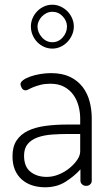

<svg xmlns="http://www.w3.org/2000/svg" viewBox="-20 -788 471 814"><path d="M196 -478Q244 -478 277 -462Q310 -446 330.5 -419Q351 -392 360 -357.5Q369 -323 369 -286V-22Q369 -13 362.5 -6.5Q356 0 345 0Q335 0 328 -6.5Q321 -13 321 -22V-70Q295 -41 258 -17.5Q221 6 171 6Q142 6 117 -2Q92 -10 73 -26.5Q54 -43 43.5 -67.5Q33 -92 33 -126Q33 -166 50 -192Q67 -218 97.5 -233Q128 -248 171 -254Q214 -260 266 -260H320V-286Q320 -312 313 -338.5Q306 -365 291 -386Q276 -407 252 -420Q228 -433 194 -433Q170 -433 152.5 -428.5Q135 -424 122.5 -419Q110 -414 102 -409.5Q94 -405 89 -405Q78 -405 72.5 -414.5Q67 -424 67 -432Q67 -440 78.5 -448.5Q90 -457 108.5 -463.5Q127 -470 150 -474Q173 -478 196 -478ZM320 -220H271Q234 -220 200 -217.5Q166 -215 139.5 -205.5Q113 -196 97.5 -177.5Q82 -159 82 -128Q82 -81 109.5 -59.5Q137 -38 178 -38Q204 -38 229.5 -48.5Q255 -59 275 -75.5Q295 -92 307.5 -110.5Q320 -129 320 -146ZM202 -768Q220 -768 236.5 -760.5Q253 -753 265.5 -740.5Q278 -728 285.5 -711Q293 -694 293 -676Q293 -657 285.5 -640Q278 -623 265.5 -610Q253 -597 236.5 -589.5Q220 -582 202 -582Q183 -582 166.5 -589.5Q150 -597 137.5 -610Q125 -623 118 -640Q111 -657 111 -676Q111 -694 118 -710.5Q125 -727 137.5 -740Q150 -753 166.5 -760.5Q183 -768 202 -768ZM264 -676Q264 -699 246 -718.5Q228 -738 202 -738Q189 -738 177.5 -732.5Q166 -727 157.5 -718Q149 -709 144 -698Q139 -687 139 -676Q139 -651 157.5 -630Q176 -609 202 -609Q228 -609 246 -629.5Q264 -650 264 -676Z"/></svg>

Font: AkaAcidDosis
Style: Light
Weight: 300
Designer: Edgar Tolentino, Pablo Impallari, Igino Marini, Aka-Acid
Foundry: Edgar Tolentino, Pablo Impallari, Igino Marini, Aka-Acid
Version: Version 1.007